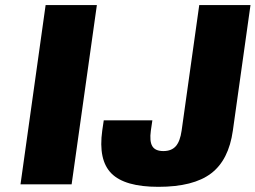

<svg xmlns="http://www.w3.org/2000/svg" viewBox="-20 -720 998 750"><path d="M158.2 -700.2H358.4L259.8 0H60.1ZM379.4 -210 385.3 -250H575.2L569.3 -210Q563.5 -168 575 -148.9Q586.4 -129.9 618.2 -129.9Q649.9 -129.9 666.7 -148.9Q683.6 -168 689.5 -210L758.3 -700.2H958.5L889.6 -210Q873.5 -94.7 804.4 -42.5Q735.4 9.8 598.6 9.8Q467.3 9.8 415.3 -42.5Q363.3 -94.7 379.4 -210Z"/></svg>

Font: Fivo Sans Heavy
Style: Regular
Weight: 900
Designer: Alexander Slobzheninov
Foundry: Alexander Slobzheninov
Version: 1.0